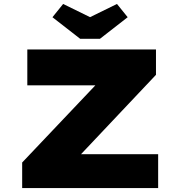

<svg xmlns="http://www.w3.org/2000/svg" viewBox="-20 -950 914 970"><path d="M92 0V-129L551 -613L649 -519H118V-700H768V-572L310 -87L212 -171H779V0ZM385 -754 245 -863 299 -930 450 -856H420L571 -930L625 -863L485 -754Z"/></svg>

Font: Lexend Tera ExtraBold
Style: Regular
Weight: 800
Designer: Bonnie Shaver-Troup, Thomas Jockin
Foundry: Lexend
Version: Version 1.007